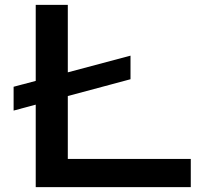

<svg xmlns="http://www.w3.org/2000/svg" viewBox="-20 -770 822 790"><path d="M36 -413 517 -541V-444L36 -315ZM259 -750V-59L200 -116H765V0H127V-750Z"/></svg>

Font: Bounded
Style: Regular
Weight: 400
Designer: Vlad Churkin
Version: Version 1.0